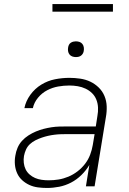

<svg xmlns="http://www.w3.org/2000/svg" viewBox="-20 -924 640 952"><path d="M213 8Q190 8 167.5 5Q145 2 125.5 -7Q106 -16 90 -30.5Q74 -45 65 -65Q56 -85 54 -107.5Q52 -130 56 -152Q59 -172 67 -191Q75 -210 89 -225.5Q103 -241 121 -252.5Q139 -264 158 -272Q177 -280 196.5 -285Q216 -290 235.5 -293Q255 -296 274.5 -296.5Q294 -297 313 -297H455L463 -349Q467 -370 466 -391Q465 -412 457.5 -430.5Q450 -449 436 -462.5Q422 -476 404 -484.5Q386 -493 365.5 -496.5Q345 -500 324 -500Q296 -500 268 -495Q240 -490 214 -476.5Q188 -463 168.5 -439.5Q149 -416 143 -388H101Q108 -423 130.5 -454Q153 -485 185 -504.5Q217 -524 253 -531Q289 -538 324 -538Q351 -538 378 -534Q405 -530 428 -519Q451 -508 469.5 -490Q488 -472 498 -448Q508 -424 509 -397Q510 -370 505 -343L449 0H406L423 -106Q407 -79 383.5 -56Q360 -33 332 -18.5Q304 -4 273.5 2Q243 8 213 8ZM221 -30Q246 -30 270.5 -34Q295 -38 319 -48Q343 -58 364.5 -74.5Q386 -91 402 -112Q418 -133 427 -157Q436 -181 440 -205L449 -259H313Q298 -259 282 -258.5Q266 -258 250 -256Q234 -254 218.5 -250.5Q203 -247 187 -241.5Q171 -236 156 -228.5Q141 -221 128.5 -209.5Q116 -198 109 -182.5Q102 -167 99 -151Q96 -134 98 -116.5Q100 -99 107 -84.5Q114 -70 126.5 -59Q139 -48 154 -41.5Q169 -35 186 -32.5Q203 -30 221 -30ZM356 -641Q347 -641 338.5 -644Q330 -647 324.5 -654Q319 -661 317.5 -670.5Q316 -680 318 -690Q319 -696 322 -702Q325 -708 331 -712Q337 -716 343.5 -717.5Q350 -719 356 -719Q366 -719 374.5 -716Q383 -713 388.5 -706Q394 -699 395.5 -689.5Q397 -680 395 -670Q394 -664 390.5 -658Q387 -652 381.5 -648Q376 -644 369.5 -642.5Q363 -641 356 -641ZM540 -866H240V-904H540Z"/></svg>

Font: Iosevka Curly XLtExObl
Style: Regular
Weight: 200
Width: 7
Italic angle: -9°
Monospace: yes
Designer: Belleve Invis
Foundry: Belleve Invis
Version: Version 11.0.1; ttfautohint (v1.8.3)